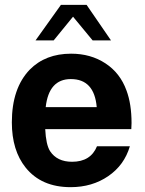

<svg xmlns="http://www.w3.org/2000/svg" viewBox="-20 -763 599 794"><path d="M232 -743H338L439 -596H363L282 -694L202 -596H127ZM523 -229H167Q170 -165 187 -138Q216 -94 278 -94Q355 -94 381 -158H517Q494 -80 427.5 -34.5Q361 11 272 11Q151 11 86 -70Q29 -141 29 -257Q29 -398 103 -475Q168 -541 274 -541Q355 -541 416 -501Q477 -461 503 -389Q524 -333 524 -254Q524 -244 523 -229ZM380 -320Q370 -436 273 -436Q182 -436 169 -320Z"/></svg>

Font: Almarai Bold
Style: Regular
Weight: 700
Designer: Boutros International 2019
Foundry: Created by Boutros International 2019
Version: Version 1.10